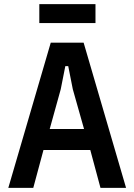

<svg xmlns="http://www.w3.org/2000/svg" viewBox="-20 -903 646 923"><path d="M463 0 414 -182H189L140 0H20L224 -698H382L586 0ZM330 -474 308 -585H294L272 -474L219 -283H384ZM169 -883H439V-792H169Z"/></svg>

Font: IBM Plex Sans Condensed SemiBold
Style: Regular
Weight: 600
Width: 3
Designer: Mike Abbink, Paul van der Laan, Pieter van Rosmalen
Foundry: Bold Monday
Version: Version 1.3